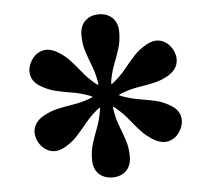

<svg xmlns="http://www.w3.org/2000/svg" viewBox="-45 -847 725 658"><g transform="rotate(-5 317.5 -518.5)"><path d="M73.5 -379Q59.5 -403.5 65.2 -428Q71 -452.5 99.5 -469Q124 -483 150.5 -488.8Q177 -494.5 204.5 -498.8Q232 -503 260.5 -513.5Q271 -517.5 271.5 -519Q272 -520.5 261 -524.5Q232.5 -535 205 -539.5Q177.5 -544 151.2 -549.8Q125 -555.5 100 -570Q71.5 -586 65.8 -610.5Q60 -635 74.5 -659.5Q88.5 -684 112.5 -691.2Q136.5 -698.5 165 -682.5Q190 -668 208 -648.2Q226 -628.5 243.2 -607Q260.5 -585.5 283.5 -566Q291 -560 294 -558.2Q297 -556.5 294.5 -570.5Q289 -600.5 279 -625.8Q269 -651 260.8 -676.5Q252.5 -702 252.5 -732Q252.5 -764.5 270.8 -781.8Q289 -799 317.5 -799Q346 -799 364.2 -781.8Q382.5 -764.5 382.5 -732Q382.5 -702 374.5 -676.5Q366.5 -651 356.5 -625.8Q346.5 -600.5 341 -570.5Q338.5 -554.5 342.2 -557.2Q346 -560 354 -566.5Q376.5 -586 393.2 -607Q410 -628 427.5 -647.2Q445 -666.5 470 -680.5Q498 -697 522 -689.8Q546 -682.5 560.5 -658Q574.5 -633.5 568.8 -609Q563 -584.5 535 -568Q510.5 -554 485 -548.5Q459.5 -543 432.2 -538.8Q405 -534.5 376.5 -524Q365.5 -520 363.2 -518.2Q361 -516.5 374 -512Q403 -501.5 430.2 -497Q457.5 -492.5 483.5 -487Q509.5 -481.5 534 -467Q562.5 -451 568.2 -426.5Q574 -402 559.5 -377.5Q545.5 -353 521.5 -345.8Q497.5 -338.5 469 -354.5Q443.5 -369.5 425.5 -389.2Q407.5 -409 390.2 -430.5Q373 -452 350 -471.5Q342.5 -478 340 -478.8Q337.5 -479.5 340 -466Q345 -435.5 355 -410.2Q365 -385 373.2 -360Q381.5 -335 381.5 -305Q381.5 -272.5 363.2 -255.2Q345 -238 316.5 -238Q288 -238 269.8 -255.2Q251.5 -272.5 251.5 -305Q251.5 -335.5 259.8 -361Q268 -386.5 277.8 -412Q287.5 -437.5 293 -468Q295.5 -481.5 292.8 -480Q290 -478.5 282.5 -472.5Q259.5 -453 242.2 -431.8Q225 -410.5 207.2 -390.8Q189.5 -371 164.5 -356.5Q136 -340 112 -347.2Q88 -354.5 73.5 -379Z"/></g></svg>

Font: Besley SemiBold
Style: Regular
Weight: 600
Designer: Owen Earl
Foundry: indestructible type*
Version: Version 2.001; ttfautohint (v1.8.3)